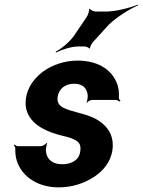

<svg xmlns="http://www.w3.org/2000/svg" viewBox="-20 -800 617 830"><path d="M249 -90C211 -90 184 -107 179 -143C177 -152 180 -173 184 -180L181 -182C177 -175 163 -168 155 -168H58C52 -168 46 -172 43 -175L40 -172C43 -169 47 -162 46 -157C46 -139 47 -122 53 -104C76 -34 146 10 234 10C292 10 346 -8 389 -37C425 -61 459 -99 466 -152C470 -178 466 -200 459 -219C442 -257 409 -282 369 -297C340 -309 295 -317 266 -329C245 -337 225 -349 229 -380C234 -418 264 -438 300 -438C335 -438 355 -422 359 -390C360 -382 358 -364 354 -358L356 -356C360 -361 370 -368 378 -368H480C486 -368 493 -364 497 -361L501 -364C497 -367 493 -374 494 -380C495 -400 493 -419 487 -436C463 -502 400 -538 315 -538C259 -538 204 -519 164 -489C130 -463 99 -425 92 -374C89 -351 91 -331 98 -314C121 -256 186 -229 250 -213C268 -209 283 -205 294 -200C317 -190 332 -180 327 -146C322 -106 287 -90 249 -90ZM355 -727 301 -647C282 -619 245 -589 221 -577L222 -573C246 -585 288 -599 317 -599H347C352 -599 365 -594 366 -590L369 -591C368 -596 376 -611 380 -616L450 -693C486 -728 543 -762 577 -777L576 -780C542 -766 480 -750 437 -750H394C387 -750 370 -757 368 -762L365 -761C367 -755 360 -734 355 -727Z"/></svg>

Font: Asimov
Style: EdgeNarIt
Weight: 500
Designer: Google
Version: Version 2.000980: 2014